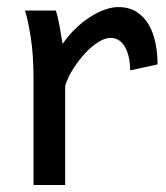

<svg xmlns="http://www.w3.org/2000/svg" viewBox="-20 -528 475 548"><path d="M75.7 0V-300.3Q75.7 -372.6 67.6 -422.6Q59.6 -472.7 51.3 -498H139.2Q142.1 -490.2 145 -477.8Q147.9 -465.3 150.4 -451.7Q152.8 -438 154.8 -424.8L158.7 -402.8Q176.3 -428.2 197 -447.8Q217.8 -467.3 239 -480.7Q260.3 -494.1 280.5 -501Q300.8 -507.8 317.4 -507.8Q348.1 -507.8 369.4 -494.4Q390.6 -481 404.1 -458.3Q417.5 -435.5 423.6 -406Q429.7 -376.5 429.7 -344.2L351.6 -327.1Q351.6 -345.2 348.1 -362.1Q344.7 -378.9 337.9 -391.8Q331.1 -404.8 320.6 -412.4Q310.1 -419.9 295.4 -419.9Q279.8 -419.9 260.7 -408Q241.7 -396 223.4 -376.5Q205.1 -356.9 189.5 -332.5Q173.8 -308.1 166 -283.2V0Z"/></svg>

Font: Andika Afr
Style: Regular
Weight: 400
Designer: Victor Gaultney, Annie Olsen, Julie Remington, Don Collingsworth, Eric Hays, Becca Hirsbrunner
Foundry: SIL International
Version: Version 5.000